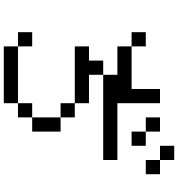

<svg xmlns="http://www.w3.org/2000/svg" viewBox="18 -982 963 1040"><g transform="rotate(90 500.0 -461.5)"><path d="M153.8 -153.8H230.8V-76.9H153.8ZM461.5 -846.2H538.5V-615.4H846.2V-538.5H384.6V-461.5H538.5V-384.6H615.4V-307.7H692.3V-153.8H615.4V-307.7H538.5V-384.6H230.8V-461.5H307.7V-538.5H384.6V-615.4H230.8V-692.3H461.5ZM153.8 -769.2H230.8V-692.3H153.8ZM615.4 -153.8V-76.9H538.5V0H230.8V-76.9H538.5V-153.8ZM846.2 -846.2H923.1V-769.2H846.2ZM769.2 -923.1H846.2V-846.2H769.2ZM692.3 -769.2H769.2V-692.3H692.3ZM615.4 -846.2H692.3V-769.2H615.4Z"/></g></svg>

Font: Mintsoda - Lime Green 13x16
Style: Regular
Weight: 400
Designer: Mintsoda-15
Version: Version 1.0